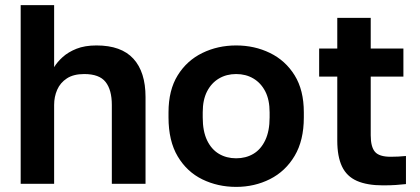

<svg xmlns="http://www.w3.org/2000/svg" viewBox="-20 -720 1645 752"><path d="M61 0V-700H192V-457Q204 -477 225.5 -496.5Q247 -516 279.5 -529Q312 -542 358 -542Q455 -542 502.5 -490Q550 -438 550 -340V0H418V-309Q418 -368 393.5 -399Q369 -430 310 -430Q268 -430 242 -413Q216 -396 204 -368.5Q192 -341 192 -309V0Z M905 12Q833 12 772.5 -17.5Q712 -47 676 -107.5Q640 -168 640 -260V-280Q640 -367 676 -425Q712 -483 772.5 -512.5Q833 -542 905 -542Q977 -542 1037.5 -512.5Q1098 -483 1134 -425Q1170 -367 1170 -280V-260Q1170 -170 1134 -109.5Q1098 -49 1037.5 -18.5Q977 12 905 12ZM905 -100Q943 -100 972.5 -117.5Q1002 -135 1019 -171Q1036 -207 1036 -260V-280Q1036 -329 1019 -362Q1002 -395 972.5 -412.5Q943 -430 905 -430Q867 -430 837.5 -412.5Q808 -395 791 -362Q774 -329 774 -280V-260Q774 -206 791 -170.5Q808 -135 837.5 -117.5Q867 -100 905 -100Z M1480 6Q1418 6 1378 -11.5Q1338 -29 1319.5 -68Q1301 -107 1301 -169V-420H1230V-530H1301V-650H1432V-530H1560V-420H1432V-190Q1432 -145 1448.5 -125.5Q1465 -106 1510 -106Q1540 -106 1570 -109V1Q1551 3 1530.5 4.5Q1510 6 1480 6Z"/></svg>

Font: Golos Text SemiBold
Style: Regular
Weight: 600
Designer: A.Korolkova, Vitaly Kuzmin
Foundry: ParaType Ltd
Version: Version 2.004